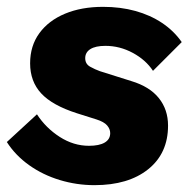

<svg xmlns="http://www.w3.org/2000/svg" viewBox="-28 -530 562 561"><path d="M248 11Q196 11 146.5 -4Q97 -19 57 -47.5Q17 -76 -8 -115L80 -196Q106 -156 146.5 -130Q187 -104 232 -104Q262 -104 278 -113.5Q294 -123 294 -141Q294 -153 285 -163.5Q276 -174 254 -181L197 -199Q125 -222 92.5 -257Q60 -292 60 -345Q60 -396 87 -433Q114 -470 162 -490Q210 -510 273 -510Q324 -510 367.5 -498Q411 -486 445.5 -463Q480 -440 503 -407L419 -323Q398 -355 360 -375.5Q322 -396 280 -396Q251 -396 236 -386.5Q221 -377 221 -360Q221 -343 235.5 -335Q250 -327 264 -322L356 -293Q409 -277 436 -243.5Q463 -210 463 -163Q463 -82 405 -35.5Q347 11 248 11Z"/></svg>

Font: Kantumruy Pro
Style: Bold Italic
Weight: 700
Italic angle: -13°
Version: Version 1.002